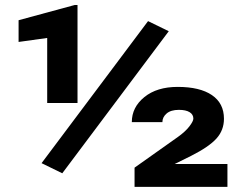

<svg xmlns="http://www.w3.org/2000/svg" viewBox="-20 -731 910 751"><path d="M640.1 -608.9 223.6 -53.2 142.6 -92.8 559.1 -648.4ZM283.2 -711.4V-328.1H164.6V-582.5L52.7 -566.9V-651.9L272 -711.4ZM869.6 -89.4V0H506.3V-75.2L675.8 -195.3Q704.6 -215.8 720.5 -236.3Q736.3 -256.8 736.3 -267.1Q736.3 -283.2 721.7 -292.2Q707 -301.3 679.7 -301.3Q648.4 -301.3 631.8 -287.1Q615.2 -272.9 615.2 -253.4H495.6Q495.6 -311.5 544.7 -351.3Q593.8 -391.1 674.8 -391.1Q761.7 -391.1 808.8 -359.1Q856 -327.1 856 -266.6Q856 -221.7 826.7 -189.2Q797.4 -156.7 728 -121.6L663.1 -89.4Z"/></svg>

Font: Bert Sans Black
Style: Regular
Weight: 900
Designer: Christian Robertson, Adam Twardoch, & Cristiano Sobral
Foundry: Google
Version: Version 12.135;January 10, 2020;FontCreator 12.0.0.2547 64-b